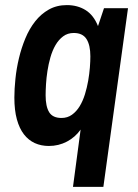

<svg xmlns="http://www.w3.org/2000/svg" viewBox="-20 -558 541 750"><path d="M241.2 -538.1Q282.7 -538.1 314.2 -518.6Q345.7 -499 362.8 -456.1L386.2 -525.9H480L383.8 171.9H265.1L294.9 -51.8Q273.9 -22 241.5 -4.9Q209 12.2 170.9 12.2Q140.6 12.2 116 1Q91.3 -10.3 73.5 -33.2Q55.7 -56.2 45.9 -91.8Q36.1 -127.4 36.1 -176.8Q36.1 -210.4 40.3 -250.5Q44.4 -290.5 54 -330.6Q63.5 -370.6 79.1 -408.2Q94.7 -445.8 117.4 -474.6Q140.1 -503.4 170.9 -520.8Q201.7 -538.1 241.2 -538.1ZM220.2 -97.2Q243.7 -97.2 261.2 -109.9Q278.8 -122.6 291.3 -143.1Q303.7 -163.6 311.8 -189.7Q319.8 -215.8 324.5 -242.7Q329.1 -269.5 331.1 -294.4Q333 -319.3 333 -337.9Q333 -381.8 317.9 -405.5Q302.7 -429.2 268.1 -429.2Q244.1 -429.2 226.6 -416Q209 -402.8 196.8 -381.8Q184.6 -360.8 177 -334.2Q169.4 -307.6 165.3 -280.5Q161.1 -253.4 159.7 -228.5Q158.2 -203.6 158.2 -186Q158.2 -142.1 172.1 -119.6Q186 -97.2 220.2 -97.2Z"/></svg>

Font: Archivo Narrow
Style: Bold Italic
Weight: 700
Italic angle: -8°
Designer: Hector Gatti
Foundry: Hector Gatti
Version: 1.002; ttfautohint (v0.8)